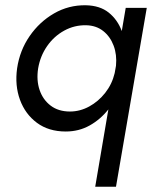

<svg xmlns="http://www.w3.org/2000/svg" viewBox="-20 -490 593 730"><path d="M45 -230Q36 -165 56 -110.5Q76 -56 120.5 -23Q165 10 230 10Q280 10 321 -13Q362 -36 392 -74L342 220H421L538 -460H458L443 -372Q427 -415 393.5 -442Q360 -469 306 -470Q241 -471 185.5 -439Q130 -407 92.5 -352.5Q55 -298 45 -230ZM125 -230Q133 -277 159 -314.5Q185 -352 224 -373.5Q263 -395 308 -394Q346 -393 372.5 -372Q399 -351 412 -316.5Q425 -282 421 -240L416 -212Q406 -170 380 -137Q354 -104 319 -85Q284 -66 246 -66Q202 -66 172.5 -88.5Q143 -111 130.5 -148Q118 -185 125 -230Z"/></svg>

Font: Jost* 400 Book Italic
Style: Italic
Weight: 400
Italic angle: -10°
Version: Version 3.200; ttfautohint (v0.97) -l 8 -r 50 -G 200 -x 14 -